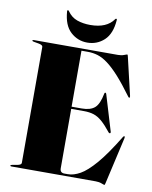

<svg xmlns="http://www.w3.org/2000/svg" viewBox="-97 -963 828 1047"><g transform="rotate(10 317.0 -440.0)"><path d="M31 -696Q31 -700 37 -700H504Q523 -700 537 -705.5Q551 -711 554 -711Q556.5 -711 559 -699L608 -490Q609 -482.5 606 -481Q603 -479.5 599 -485Q552 -549 516 -588.8Q480 -628.5 450.5 -650.2Q421 -672 394.5 -680Q368 -688 340 -688H304V-378H360Q408 -378 432 -399.2Q456 -420.5 467 -479Q468 -485 472 -485Q476.5 -485 478 -479L538 -280Q539.5 -274 536 -272Q532 -270 528 -274Q498.5 -311 475.5 -331Q452.5 -351 429 -358.5Q405.5 -366 375 -366H304V-37Q304 -12 329 -12H348Q379.5 -12 415.8 -32.2Q452 -52.5 499 -107Q546 -161.5 609 -265Q613 -270.5 616 -269Q619 -267.5 618 -260L559 -1Q556.5 11 554 11Q551 11 537 5.5Q523 0 504 0H37Q31 0 31 -4Q31 -7.5 39 -9L67 -14Q90 -18 90 -29V-671Q90 -682 67 -686L39 -691Q31 -692.5 31 -696ZM326.5 -834.5Q417 -834.5 455 -889Q457 -892.5 460 -892.5Q465.5 -892.5 464.5 -885.5Q459 -809.5 420 -773.2Q381 -737 326.5 -737Q273.5 -737 234.2 -773.2Q195 -809.5 189.5 -885.5Q188.5 -892.5 194 -892.5Q197 -892.5 199 -889Q220.5 -857.5 253.5 -846Q286.5 -834.5 326.5 -834.5Z"/></g></svg>

Font: Fraunces 144pt Black
Style: Regular
Weight: 900
Version: Version 1.000;[0bf87f6ff]